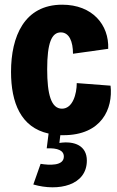

<svg xmlns="http://www.w3.org/2000/svg" viewBox="-20 -563 500 818"><path d="M250 13C413 13 462 -100 451 -198L307 -209C307 -163 290 -100 244 -100C198 -100 181 -161 181 -268C181 -380 200 -425 239 -425C275 -425 291 -386 291 -334L441 -355C445 -457 374 -543 245 -543C83 -543 27 -407 27 -257C27 -125 69 -20 187 6L179 69C226 67 252 78 252 104C252 145 189 141 153 135L122 223C229 254 350 227 350 121C350 59 299 36 233 46L237 13C241 13 245 13 250 13Z"/></svg>

Font: Bricolage Grotesque 10pt Condensed ExtraBold
Style: Regular
Weight: 800
Width: 3
Designer: Mathieu Triay
Foundry: Atelier Triay
Version: Version 1.000;gftools[0.9.29]